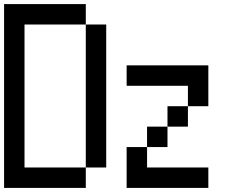

<svg xmlns="http://www.w3.org/2000/svg" viewBox="-20 -920 1140 940"><path d="M0 0V-900H400V-800H100V-100H400V0ZM900 -400V-500H600V-600H1000V-400ZM900 -300H800V-400H900ZM400 -100V-800H500V-100ZM600 -200H700V-100H1000V0H600ZM800 -200H700V-300H800Z"/></svg>

Font: Galmuri9 Regular
Style: Regular
Weight: 400
Designer: Lee Minseo (quiple)
Version: Version 2.399;hotconv 1.1.1;makeotfexe 2.6.0 DEVELOPMENT